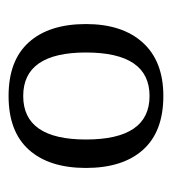

<svg xmlns="http://www.w3.org/2000/svg" viewBox="4 -724 410 459"><g transform="rotate(-90 209.5 -495.0)"><path d="M105 -495Q105 -343 209 -343Q313 -343 313 -495Q313 -645 209 -645Q105 -645 105 -495ZM381 -495Q381 -408 336.5 -359Q292 -310 209 -310Q124 -310 80.5 -358.5Q37 -407 37 -495Q37 -583 80.5 -631.5Q124 -680 209 -680Q294 -680 337.5 -631.5Q381 -583 381 -495Z"/></g></svg>

Font: Arsenal
Style: Regular
Weight: 400
Designer: Andrij Shevchenko
Foundry: Stairsfor.com
Version: Version 1.000